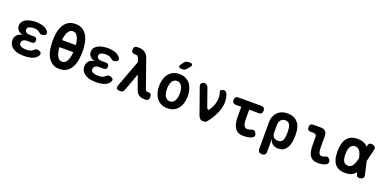

<svg xmlns="http://www.w3.org/2000/svg" viewBox="-10 -1808 6019 3010"><g transform="rotate(20 3000.0 -302.5)"><path d="M513 -481Q525 -466 526 -451Q527 -436 519 -425Q511 -414 494.5 -407Q478 -400 454 -400Q444 -400 436 -403.5Q428 -407 420.5 -412.5Q413 -418 405.5 -424Q398 -430 388 -436Q379 -444 365 -447.5Q351 -451 332 -453Q319 -454 306.5 -454Q294 -454 282 -453Q244 -450 222 -435.5Q200 -421 200 -393Q200 -366 221 -350Q242 -334 279 -334H352Q378 -334 391 -321.5Q404 -309 404 -282Q404 -256 391 -243.5Q378 -231 352 -231H274Q234 -231 210.5 -213Q187 -195 187 -165Q187 -134 210.5 -118Q234 -102 274 -99Q290 -98 307 -98Q324 -98 340 -99Q362 -101 378 -106Q394 -111 405 -121Q413 -126 420.5 -133Q428 -140 435 -145Q442 -150 450 -153.5Q458 -157 469 -157Q492 -157 509 -150Q526 -143 534.5 -132Q543 -121 542.5 -106.5Q542 -92 530 -75Q506 -37 457 -16.5Q408 4 340 7Q324 8 307 8Q290 8 274 7Q225 5 184.5 -7.5Q144 -20 115 -42Q86 -64 70 -94Q54 -124 54 -162Q54 -220 91 -256.5Q128 -293 190 -296Q137 -299 103.5 -332.5Q70 -366 70 -413Q70 -446 85.5 -471.5Q101 -497 128.5 -515Q156 -533 195 -543.5Q234 -554 282 -557Q294 -558 306.5 -558Q319 -558 332 -557Q395 -553 441.5 -534Q488 -515 513 -481Z M900 10Q821 10 772.5 -26.5Q724 -63 696.5 -118.5Q669 -174 659.5 -240Q650 -306 650 -366Q650 -424 659 -490Q668 -556 695 -611.5Q722 -667 771 -703.5Q820 -740 900 -740Q979 -740 1028 -704Q1077 -668 1104 -613Q1131 -558 1140.5 -493Q1150 -428 1150 -370Q1150 -309 1140.5 -242.5Q1131 -176 1103.5 -119.5Q1076 -63 1027.5 -26.5Q979 10 900 10ZM900 -112Q940 -112 963 -139.5Q986 -167 998 -206.5Q1010 -246 1014 -290L1016 -312H784Q785 -301 786 -289Q790 -246 802 -206.5Q814 -167 837.5 -139.5Q861 -112 900 -112ZM1015 -430Q1014 -436 1014 -441Q1010 -485 998 -524Q986 -563 963 -590.5Q940 -618 900 -618Q861 -618 837.5 -590.5Q814 -563 802 -523.5Q790 -484 786 -441Q786 -435 785 -430Z M1713 -481Q1725 -466 1726 -451Q1727 -436 1719 -425Q1711 -414 1694.5 -407Q1678 -400 1654 -400Q1644 -400 1636 -403.5Q1628 -407 1620.5 -412.5Q1613 -418 1605.5 -424Q1598 -430 1588 -436Q1579 -444 1565 -447.5Q1551 -451 1532 -453Q1519 -454 1506.5 -454Q1494 -454 1482 -453Q1444 -450 1422 -435.5Q1400 -421 1400 -393Q1400 -366 1421 -350Q1442 -334 1479 -334H1552Q1578 -334 1591 -321.5Q1604 -309 1604 -282Q1604 -256 1591 -243.5Q1578 -231 1552 -231H1474Q1434 -231 1410.5 -213Q1387 -195 1387 -165Q1387 -134 1410.5 -118Q1434 -102 1474 -99Q1490 -98 1507 -98Q1524 -98 1540 -99Q1562 -101 1578 -106Q1594 -111 1605 -121Q1613 -126 1620.5 -133Q1628 -140 1635 -145Q1642 -150 1650 -153.5Q1658 -157 1669 -157Q1692 -157 1709 -150Q1726 -143 1734.5 -132Q1743 -121 1742.5 -106.5Q1742 -92 1730 -75Q1706 -37 1657 -16.5Q1608 4 1540 7Q1524 8 1507 8Q1490 8 1474 7Q1425 5 1384.5 -7.5Q1344 -20 1315 -42Q1286 -64 1270 -94Q1254 -124 1254 -162Q1254 -220 1291 -256.5Q1328 -293 1390 -296Q1337 -299 1303.5 -332.5Q1270 -366 1270 -413Q1270 -446 1285.5 -471.5Q1301 -497 1328.5 -515Q1356 -533 1395 -543.5Q1434 -554 1482 -557Q1494 -558 1506.5 -558Q1519 -558 1532 -557Q1595 -553 1641.5 -534Q1688 -515 1713 -481Z M1978 -32Q1969 -9 1953.5 0.5Q1938 10 1913 10Q1867 10 1854.5 -10.5Q1842 -31 1857 -73L2022 -514L1996 -580Q1990 -596 1978.5 -603.5Q1967 -611 1952 -611H1935Q1905 -611 1890 -626Q1875 -641 1875 -671Q1875 -701 1890 -715.5Q1905 -730 1935 -730H1959Q2020 -730 2061 -702Q2102 -674 2122 -616L2283 -159Q2290 -140 2298 -132.5Q2306 -125 2317 -125H2335Q2366 -125 2378.5 -109Q2391 -93 2391 -61Q2391 -28 2375 -14Q2359 0 2331 0H2311Q2256 0 2220 -25.5Q2184 -51 2163 -111L2086 -327Z M2700 10Q2639 10 2594.5 -12.5Q2550 -35 2520 -74Q2490 -113 2475.5 -165Q2461 -217 2461 -275Q2461 -334 2475.5 -385.5Q2490 -437 2519.5 -476Q2549 -515 2594 -537.5Q2639 -560 2700 -560Q2761 -560 2806 -537.5Q2851 -515 2880.5 -476.5Q2910 -438 2924.5 -386Q2939 -334 2939 -275Q2939 -217 2924.5 -165Q2910 -113 2880.5 -74Q2851 -35 2806 -12.5Q2761 10 2700 10ZM2700 -105Q2727 -105 2747.5 -118Q2768 -131 2781 -154.5Q2794 -178 2800.5 -209Q2807 -240 2807 -275Q2807 -311 2801 -342Q2795 -373 2781.5 -396Q2768 -419 2748 -432Q2728 -445 2700 -445Q2672 -445 2652 -432Q2632 -419 2618.5 -395.5Q2605 -372 2599 -341Q2593 -310 2593 -275Q2593 -240 2599.5 -209Q2606 -178 2619 -154.5Q2632 -131 2652.5 -118Q2673 -105 2700 -105ZM2783 -679Q2768 -661 2749.5 -653Q2731 -645 2708 -645Q2663 -645 2654 -662.5Q2645 -680 2672 -716L2697 -749Q2714 -771 2733.5 -778Q2753 -785 2780 -785Q2826 -785 2833.5 -767.5Q2841 -750 2813 -715Z M3215 -55 3061 -490Q3056 -506 3059 -519Q3062 -532 3070 -541Q3078 -550 3090.5 -555Q3103 -560 3115 -560Q3140 -560 3156.5 -547.5Q3173 -535 3181 -513L3282 -226Q3292 -197 3304 -189.5Q3316 -182 3326 -195Q3353 -231 3371 -271.5Q3389 -312 3397.5 -354Q3406 -396 3403.5 -436.5Q3401 -477 3386 -513Q3382 -524 3385.5 -532.5Q3389 -541 3397.5 -547Q3406 -553 3418 -556.5Q3430 -560 3442 -560Q3467 -560 3481.5 -541Q3496 -522 3506 -490Q3521 -436 3519 -381Q3517 -326 3500.5 -270.5Q3484 -215 3455.5 -160Q3427 -105 3388 -51Q3369 -24 3351.5 -7Q3334 10 3300 10Q3266 10 3246.5 -6.5Q3227 -23 3215 -55Z M4074 -530Q4104 -530 4119 -514.5Q4134 -499 4134 -469.5Q4134 -440 4119 -424Q4104 -408 4074 -408H3916V-256Q3916 -181 3934 -146.5Q3952 -112 3987 -112Q4003 -112 4018.5 -114.5Q4034 -117 4050 -124Q4079 -137 4098.5 -129.5Q4118 -122 4131 -98Q4147 -71 4140.5 -50Q4134 -29 4111 -17Q4077 0 4041 5Q4005 10 3965 10Q3921 10 3887.5 -4.5Q3854 -19 3831 -49.5Q3808 -80 3796 -127.5Q3784 -175 3784 -240V-408H3692Q3662 -408 3647.5 -423.5Q3633 -439 3633 -468Q3633 -499 3648 -514.5Q3663 -530 3694 -530Z M4340 180Q4307 180 4290.5 163.5Q4274 147 4274 114V-328Q4274 -381 4290.5 -423.5Q4307 -466 4336.5 -496.5Q4366 -527 4408.5 -543.5Q4451 -560 4503 -560Q4607 -560 4664 -502.5Q4721 -445 4731 -348Q4735 -312 4735 -275.5Q4735 -239 4731 -202Q4721 -105 4677 -47.5Q4633 10 4550 10Q4489 10 4452 -20Q4415 -50 4406 -105V114Q4406 147 4390 163.5Q4374 180 4340 180ZM4503 -104Q4549 -104 4571 -130.5Q4593 -157 4599 -207Q4603 -241 4603 -275Q4603 -309 4599 -343Q4593 -393 4571 -419.5Q4549 -446 4503 -446Q4480 -446 4462 -437.5Q4444 -429 4431.5 -413Q4419 -397 4412.5 -374.5Q4406 -352 4406 -323V-207Q4406 -158 4431.5 -131Q4457 -104 4503 -104Z M5171 -256Q5171 -181 5184 -146.5Q5197 -112 5232 -112Q5244 -112 5256.5 -114.5Q5269 -117 5284 -124Q5312 -138 5332 -130Q5352 -122 5365 -98Q5380 -71 5373.5 -50.5Q5367 -30 5344 -17Q5312 -1 5279 4.5Q5246 10 5210 10Q5166 10 5134 -3.5Q5102 -17 5080.5 -46Q5059 -75 5049 -121.5Q5039 -168 5039 -233V-358Q5039 -385 5025.5 -398.5Q5012 -412 4985 -412H4942Q4912 -412 4897.5 -426.5Q4883 -441 4883 -471Q4883 -501 4897.5 -515.5Q4912 -530 4942 -530H5063Q5117 -530 5144 -503Q5171 -476 5171 -422Z M5971 -68Q5978 -36 5966.5 -18Q5955 0 5923.5 7Q5892 14 5873.5 2.5Q5855 -9 5848 -41L5842 -67Q5842 -66 5841 -66Q5814 -30 5773 -10Q5732 10 5670 10Q5604 10 5559.5 -10Q5515 -30 5488.5 -66.5Q5462 -103 5450.5 -154.5Q5439 -206 5439 -270Q5439 -334 5451.5 -387Q5464 -440 5491 -478.5Q5518 -517 5562 -538.5Q5606 -560 5670 -560Q5732 -560 5773 -542.5Q5814 -525 5842 -493Q5842 -492 5843 -491L5847 -509Q5854 -541 5872.5 -552.5Q5891 -564 5922.5 -557Q5954 -550 5965.5 -532Q5977 -514 5970 -482L5922 -282ZM5795 -283Q5787 -320 5777 -347Q5766 -378 5751.5 -398Q5737 -418 5717 -428Q5697 -438 5670 -438Q5647 -438 5628.5 -426Q5610 -414 5597 -392.5Q5584 -371 5577.5 -339.5Q5571 -308 5571 -270Q5571 -232 5576.5 -202.5Q5582 -173 5593.5 -153Q5605 -133 5624 -122.5Q5643 -112 5670 -112Q5697 -112 5717 -124.5Q5737 -137 5751.5 -160.5Q5766 -184 5776 -216Q5786 -247 5795 -283Z"/></g></svg>

Font: Maple Mono NL
Style: Bold
Weight: 700
Monospace: yes
Designer: subframe7536
Version: Version 7.000